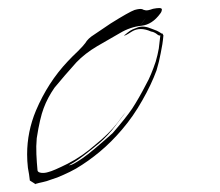

<svg xmlns="http://www.w3.org/2000/svg" viewBox="-20 -495 558 487"><path d="M368.2 -472.7Q377.9 -474.6 383.8 -474.6Q389.6 -474.6 390.6 -471.7Q390.6 -465.8 386.7 -460.9Q366.2 -432.6 338.9 -429.7Q310.5 -426.8 284.2 -411.1Q256.8 -395.5 226.6 -377.9Q195.3 -359.4 173.8 -336.9Q151.4 -311.5 144.5 -303.7Q137.7 -295.9 118.2 -272.5Q100.6 -247.1 90.8 -220.7Q81.1 -195.3 73.2 -144.5Q71.3 -124 72.3 -103.5Q73.2 -83 75.2 -62.5Q76.2 -57.6 85 -56.6Q93.8 -55.7 102.5 -58.6Q115.2 -61.5 152.3 -80.1Q188.5 -98.6 221.7 -127.9Q255.9 -155.3 277.3 -182.6Q297.9 -210 298.8 -210Q298.8 -210 276.4 -180.7Q253.9 -150.4 230.5 -130.9Q186.5 -94.7 168.9 -84Q151.4 -74.2 152.3 -73.2Q150.4 -75.2 158.2 -76.2Q165 -77.1 189.5 -93.8Q202.1 -102.5 220.7 -118.2Q239.3 -133.8 265.6 -157.2Q298.8 -195.3 315.4 -219.7Q332 -245.1 350.6 -281.2Q357.4 -293 363.3 -307.6Q369.1 -321.3 375 -338.9Q379.9 -355.5 382.8 -372.1Q384.8 -388.7 386.7 -405.3Q383.8 -403.3 377 -409.2Q370.1 -414.1 363.3 -415Q335 -427.7 314.5 -415Q294.9 -402.3 294.9 -405.3Q294.9 -405.3 298.8 -408.2Q301.8 -411.1 308.6 -416Q315.4 -420.9 330.1 -425.8Q344.7 -430.7 365.2 -421.9Q371.1 -419.9 377.9 -417Q383.8 -414.1 389.6 -410.2Q391.6 -409.2 391.6 -410.2Q391.6 -411.1 394.5 -405.3Q392.6 -382.8 387.7 -360.4Q383.8 -338.9 377 -316.4Q363.3 -279.3 340.8 -240.2Q318.4 -200.2 290 -167Q262.7 -134.8 233.4 -110.4Q204.1 -85.9 172.9 -67.4Q157.2 -58.6 141.6 -51.8Q125 -43.9 108.4 -39.1Q98.6 -35.2 88.9 -33.2Q79.1 -31.2 69.3 -28.3Q64.5 -31.2 70.3 -28.3Q71.3 -27.3 71.3 -27.3Q71.3 -27.3 55.7 -37.1Q54.7 -44.9 53.7 -52.7Q51.8 -61.5 50.8 -69.3Q48.8 -86.9 48.8 -103.5Q48.8 -161.1 71.3 -214.8Q101.6 -286.1 151.4 -338.9Q164.1 -352.5 177.7 -365.2Q191.4 -378.9 196.3 -385.7Q203.1 -397.5 218.8 -407.2Q233.4 -417 260.7 -435.5Q307.6 -464.8 321.3 -469.7Q335 -473.6 340.8 -471.7Q343.8 -469.7 349.6 -468.8Q354.5 -467.8 368.2 -472.7Q368.2 -472.7 355.5 -456.1Q341.8 -439.5 334 -428.7Q334 -428.7 368.2 -472.7Z"/></svg>

Font: Margalida Font
Style: Regular
Weight: 400
Designer: Mateu Riera. mateurierasureda@hotmail.com
Version: Version 1.0